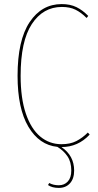

<svg xmlns="http://www.w3.org/2000/svg" viewBox="-20 -711 479 940"><path d="M281 9Q343 51 343 124Q343 164 322.5 186.5Q302 209 268 209Q235 209 215 195L221 185Q241 196 268 196Q295 196 312 177.5Q329 159 329 124Q329 82 310.5 54.5Q292 27 261 8Q172 -1 119 -90.5Q66 -180 66 -340Q66 -514 125 -602.5Q184 -691 282 -691Q324 -691 354.5 -676Q385 -661 412 -633L404 -623Q377 -650 349.5 -663.5Q322 -677 283 -677Q191 -677 136 -593.5Q81 -510 81 -340Q81 -230 106.5 -155Q132 -80 177 -42.5Q222 -5 281 -5Q324 -5 354 -20.5Q384 -36 410 -62L419 -52Q362 9 281 9Z"/></svg>

Font: Fira Sans Compressed Hair
Style: Regular
Weight: 100
Width: 1
Designer: bBox Type GmbH & Carrois Corporate GbR & Edenspiekermann AG
Foundry: bBox Type GmbH & Carrois Corporate GbR & Edenspiekermann AG
Version: Version 4.301